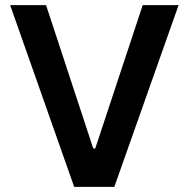

<svg xmlns="http://www.w3.org/2000/svg" viewBox="-20 -727 733 747"><path d="M342.8 -149.4H350.6L535.2 -707H674.8L424.8 0H268.6L19.5 -707H159.2Z"/></svg>

Font: Pretendard GOV SemiBold
Style: Regular
Weight: 600
Designer: Base glyphs from Inter by Rasmus Andersson; Hangeul glyphs from Noto Sans CJK(Source Han Sans) by Jang Soo-young and Kan
Foundry: Kil Hyung-jin
Version: Version 1.309